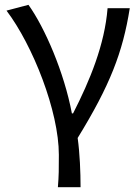

<svg xmlns="http://www.w3.org/2000/svg" viewBox="-20 -577 580 796"><path d="M220 199H314C314 137 311 60 302 -5C436 -223 489 -360 518 -543H426C414 -392 353 -244 283 -107H278C246 -277 166 -462 98 -557L7 -533C116 -389 224 -116 224 65C224 125 224 150 220 199Z"/></svg>

Font: Noto Sans Mono CJK SC Regular
Style: Regular
Weight: 400
Designer: Ryoko NISHIZUKA (kana & ideographs); Paul D. Hunt (Latin, Greek & Cyrillic); Wenlong ZHANG (bopomofo); Sandoll Communica
Foundry: Adobe Systems Incorporated
Version: Version 1.005;PS 1.005;hotconv 1.0.96;makeotf.lib2.5.65012